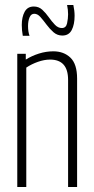

<svg xmlns="http://www.w3.org/2000/svg" viewBox="-20 -747 377 767"><path d="M49 0V-532H83V-509Q107 -524 135.5 -533Q164 -542 193 -542Q235 -542 261.5 -516.5Q288 -491 288 -433V0H252V-428Q252 -509 180 -509Q157 -509 131.5 -500Q106 -491 85 -477V0ZM71 -604Q67 -626 67 -647Q67 -679 78.5 -700Q90 -721 115 -721Q135 -721 149 -708Q163 -695 175 -678Q187 -661 199.5 -648Q212 -635 227 -635Q244 -635 248 -654Q252 -673 252 -690Q252 -708 248 -727H273Q278 -704 278 -684Q278 -649 266.5 -627Q255 -605 229 -605Q209 -605 194 -618Q179 -631 166 -648.5Q153 -666 141.5 -679Q130 -692 117 -692Q104 -692 98 -677.5Q92 -663 92 -643Q92 -620 98 -604Z"/></svg>

Font: Georama Condensed ExtraLight
Style: Regular
Weight: 200
Width: 3
Designer: Jean-Baptiste Levee
Foundry: Production Type
Version: Version 1.000